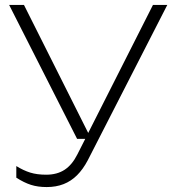

<svg xmlns="http://www.w3.org/2000/svg" viewBox="-20 -580 712 777"><path d="M169 177Q133 177 105 168Q77 159 46 139V92Q75 110 102.5 118.5Q130 127 167 127Q211 127 241.5 107Q272 87 293 45L325 -18H292L17 -560H77L337 -42L599 -560H657L335 69Q316 105 292 129Q268 153 237.5 165Q207 177 169 177Z"/></svg>

Font: Bounded
Style: Regular
Weight: 200
Designer: Vlad Churkin
Version: Version 1.0